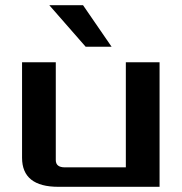

<svg xmlns="http://www.w3.org/2000/svg" viewBox="-20 -720 700 740"><path d="M65 -112V-480H195V-103Q195 -75 230 -75H465V-480H595V0H205Q65 0 65 -112ZM170 -700H300L410 -540H310Z"/></svg>

Font: Xolonium
Style: Regular
Weight: 400
Designer: Severin Meyer
Version: Version 4.2